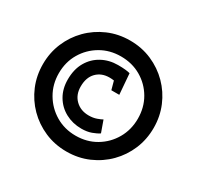

<svg xmlns="http://www.w3.org/2000/svg" viewBox="-145 -876 1032 1006"><g transform="rotate(30 370.5 -372.5)"><path d="M370 -37Q299 -37 238 -63.5Q177 -90 131.5 -136Q86 -182 60.5 -242.5Q35 -303 35 -373Q35 -442 60.5 -502.5Q86 -563 131.5 -609Q177 -655 238 -681.5Q299 -708 370 -708Q441 -708 502 -681.5Q563 -655 608.5 -609Q654 -563 679.5 -502.5Q705 -442 705 -373Q705 -303 679.5 -242.5Q654 -182 608.5 -136Q563 -90 502 -63.5Q441 -37 370 -37ZM378 -180Q325 -180 281.5 -203.5Q238 -227 213 -269.5Q188 -312 188 -368Q188 -430 213.5 -474Q239 -518 282.5 -541.5Q326 -565 379 -565Q406 -565 424 -563Q442 -561 452 -558L462 -433H414L400 -484Q395 -485 386.5 -485.5Q378 -486 373 -486Q325 -486 295 -455.5Q265 -425 265 -370Q265 -320 296.5 -289.5Q328 -259 377 -259Q403 -259 424 -266.5Q445 -274 455 -280L480 -210Q464 -199 438 -189.5Q412 -180 378 -180ZM370 -133Q438 -133 492 -165Q546 -197 577.5 -251.5Q609 -306 609 -373Q609 -441 577.5 -495Q546 -549 492 -580.5Q438 -612 370 -612Q303 -612 249 -580.5Q195 -549 163 -495Q131 -441 131 -373Q131 -306 163 -251.5Q195 -197 249 -165Q303 -133 370 -133Z"/></g></svg>

Font: Kreon Light
Style: Regular
Weight: 400
Version: Version 2.002